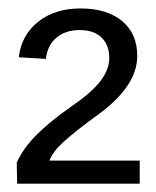

<svg xmlns="http://www.w3.org/2000/svg" viewBox="-20 -714 373 459"><path d="M314 -274.9H21L20 -325.2Q34.7 -358.4 66.2 -390.4Q97.7 -422.4 149.9 -459Q197.8 -491.7 219.5 -519.5Q241.2 -547.4 241.2 -575.2Q241.2 -606 223.1 -624Q205.1 -642.1 169.9 -642.1Q136.7 -642.1 115 -624Q93.3 -606 89.8 -573.2L24.9 -577.1Q30.8 -629.4 70.8 -661.6Q110.8 -693.8 172.9 -693.8Q235.4 -693.8 271.7 -663.8Q308.1 -633.8 308.1 -580.1Q308.1 -508.8 215.8 -440.9Q165.5 -404.8 130.9 -374Q106 -351.1 98.1 -330.1H314Z"/></svg>

Font: Libra Sans Modern
Style: Regular
Weight: 400
Foundry: Stefan Peev, Context Ltd
Version: Version 1.000